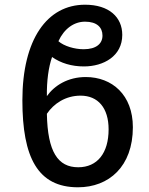

<svg xmlns="http://www.w3.org/2000/svg" viewBox="-20 -785 632 815"><path d="M311 10C442 10 544 -78 544 -245C544 -382 456 -458 344 -458C268 -458 211 -422 179 -377C178 -441 186 -500 201 -543C238 -517 284 -503 336 -503C420 -503 499 -547 499 -637C499 -712 443 -765 341 -765C180 -765 75 -618 75 -359C75 -117 140 10 311 10ZM335 -576C297 -576 252 -589 228 -610C252 -663 294 -693 341 -693C391 -693 415 -669 415 -634C415 -600 389 -576 335 -576ZM312 -75C226 -75 182 -140 179 -302C208 -345 258 -379 322 -379C396 -379 441 -327 441 -236C441 -135 393 -75 312 -75Z"/></svg>

Font: Noto Sans SemiCondensed Medium
Style: Regular
Weight: 500
Width: 4
Designer: Monotype Design Team
Foundry: Monotype Imaging Inc.
Version: Version 2.013